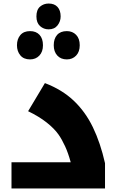

<svg xmlns="http://www.w3.org/2000/svg" viewBox="-20 -1066 692 1086"><path d="M45 -148H380Q366 -200 348 -239Q330 -278 311 -305Q287 -339 244 -373Q201 -407 139 -437L234 -596Q331 -559 397 -496.5Q463 -434 505.5 -346Q548 -258 574 -143V0H45ZM255 -900Q227 -900 206.5 -918.5Q186 -937 186 -973Q186 -1011 206.5 -1028.5Q227 -1046 255 -1046Q288 -1046 305.5 -1026.5Q323 -1007 323 -973Q323 -945 305.5 -922.5Q288 -900 255 -900ZM150 -730Q114 -730 95 -753Q76 -776 76 -810Q76 -845 95 -867.5Q114 -890 150 -890Q184 -890 203.5 -869Q223 -848 223 -810Q223 -773 202.5 -751.5Q182 -730 150 -730ZM358 -730Q324 -730 304 -752Q284 -774 284 -810Q284 -847 303 -868.5Q322 -890 358 -890Q390 -890 410.5 -869Q431 -848 431 -810Q431 -773 410.5 -751.5Q390 -730 358 -730Z"/></svg>

Font: Noto Kufi Arabic Black
Style: Regular
Weight: 900
Designer: Monotype Design Team, David Williams, Khaled Hosny
Foundry: Google LLC
Version: Version 2.109; ttfautohint (v1.8.4.7-5d5b)